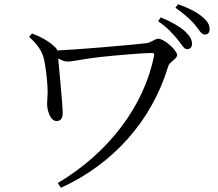

<svg xmlns="http://www.w3.org/2000/svg" viewBox="-20 -846 1040 917"><path d="M119 -670C161 -632 179 -603 188 -571C198 -534 205 -468 207 -428C209 -394 205 -374 205 -348C205 -324 218 -268 250 -268C278 -268 281 -292 279 -321C277 -366 263 -511 258 -567C274 -558 289 -552 303 -552C327 -552 386 -566 461 -574C536 -582 664 -593 705 -593C715 -593 717 -589 716 -581C668 -335 492 -111 256 28L271 51C522 -64 705 -269 784 -531C789 -550 826 -565 826 -583C826 -605 765 -661 736 -661C720 -661 700 -642 681 -640C585 -629 347 -609 254 -605C252 -610 250 -614 246 -618C215 -649 178 -669 133 -686ZM735 -745C779 -715 806 -684 827 -659C847 -634 859 -611 873 -611C888 -611 897 -620 897 -637C897 -657 887 -674 863 -697C837 -720 799 -742 748 -763ZM818 -809C863 -777 888 -754 910 -729C931 -704 941 -681 958 -681C973 -681 981 -690 981 -707C981 -728 971 -746 943 -768C920 -788 881 -808 830 -826Z"/></svg>

Font: Source Han Serif AKR9
Style: Regular
Weight: 400
Designer: Ryoko NISHIZUKA 西塚涼子 (kana & ideographs); Frank Grießhammer (Latin, Greek & Cyrillic); Sandoll Communications 산돌커뮤니케이션, 
Foundry: Adobe Systems Incorporated
Version: Version 1.005;hotconv 1.0.107;makeotfexe 2.5.65593